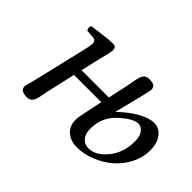

<svg xmlns="http://www.w3.org/2000/svg" viewBox="-85 -647 865 865"><g transform="rotate(45 347.0 -214.5)"><path d="M490.2 -23.9Q535.6 -23.9 575.9 -73Q616.2 -122.1 616.2 -193.8Q616.2 -226.1 603 -244.1Q589.8 -262.2 570.8 -262.2Q538.1 -262.2 486.8 -214.8Q433.1 -168 433.1 -91.8Q433.1 -60.5 448.7 -42.2Q464.4 -23.9 490.2 -23.9ZM393.1 -251 416 -356.9Q417.5 -363.3 419.4 -376Q421.4 -388.7 422.9 -395.5Q424.3 -402.3 427.5 -411.9Q430.7 -421.4 434.8 -426.5Q439 -431.6 445.8 -435.3Q452.6 -439 461.9 -439Q484.9 -439 494.4 -432.4Q503.9 -425.8 503.9 -412.1Q503.9 -406.7 501.7 -396.2Q499.5 -385.7 495.8 -371.6Q492.2 -357.4 491.2 -352.1L460 -228H461.9Q505.9 -270 547.1 -292.5Q588.4 -314.9 618.2 -314.9Q652.3 -314.9 673.1 -286.4Q693.8 -257.8 693.8 -215.8Q693.8 -169.9 672.4 -127.4Q650.9 -85 616.2 -55.2Q581.5 -25.4 537.1 -7.8Q492.7 9.8 448.2 9.8Q410.2 9.8 384 -12.5Q357.9 -34.7 357.9 -74.2Q357.9 -90.8 365.2 -123L383.8 -211.9H210L178.2 -71.8Q176.8 -64.9 174.6 -52.7Q172.4 -40.5 170.9 -33.4Q169.4 -26.4 166 -17.1Q162.6 -7.8 158.7 -2.7Q154.8 2.4 147.9 6.1Q141.1 9.8 131.8 9.8Q88.9 9.8 88.9 -17.1Q88.9 -21.5 91.1 -30Q93.3 -38.6 96.9 -51.8Q100.6 -64.9 102.1 -71.8L161.1 -320.8Q169.9 -356.4 169.9 -372.1Q169.9 -379.9 165.3 -385.7Q160.6 -391.6 151.9 -392.1L111.8 -395Q101.1 -411.6 110.8 -422.9Q121.6 -424.3 144.3 -427.2Q167 -430.2 179.2 -431.6Q191.4 -433.1 207.5 -434.6Q223.6 -436 234.9 -436Q255.9 -436 255.9 -415Q255.9 -407.2 252.7 -393.3Q249.5 -379.4 243.7 -356.2Q237.8 -333 234.9 -319.8L219.2 -251Z"/></g></svg>

Font: Common Serif Medium
Style: Italic
Weight: 500
Italic angle: -12°
Designer: Philipp H. Poll, Khaled Hosny
Foundry: Stefan Peev, Context Ltd.
Version: Version 1.026